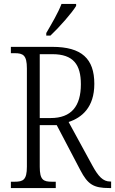

<svg xmlns="http://www.w3.org/2000/svg" viewBox="-20 -951 582 971"><path d="M214 -784V-771H235C280 -813 344 -886 365 -921V-931H291C274 -886 243 -834 214 -784ZM35 0H262V-32H243C199 -32 181 -41 181 -108V-318H267L386 -91C424 -18 453 0 533 0H542V-33H537C501 -33 477 -59 447 -114L327 -334C394 -356 457 -408 457 -527C457 -654 393 -714 245 -714H35V-682H54C97 -682 116 -672 116 -605V-108C116 -41 97 -32 54 -32H35ZM236 -354H181V-677H245C351 -677 389 -624 389 -525C389 -414 341 -354 236 -354Z"/></svg>

Font: Noto Serif Georgian Condensed Light
Style: Regular
Weight: 300
Width: 3
Designer: Monotype Design Team, Akaki Razmadze
Foundry: Google LLC
Version: Version 2.003